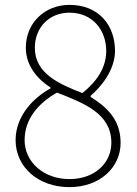

<svg xmlns="http://www.w3.org/2000/svg" viewBox="-20 -755 561 788"><path d="M265 13C390 13 475 -68 475 -169C475 -268 412 -320 352 -357V-362C391 -395 452 -465 452 -546C452 -653 384 -735 265 -735C165 -735 86 -662 86 -559C86 -483 136 -429 187 -396V-392C121 -356 44 -282 44 -180C44 -70 136 13 265 13ZM318 -373C223 -410 123 -453 123 -559C123 -641 181 -703 265 -703C361 -703 416 -630 416 -546C416 -481 381 -423 318 -373ZM265 -20C158 -20 81 -91 81 -180C81 -265 136 -331 214 -375C326 -331 437 -289 437 -169C437 -87 370 -20 265 -20Z"/></svg>

Font: Harano Aji Gothic KR ExtraLight
Style: Regular
Weight: 250
Foundry: Masamichi Hosoda
Version: HaranoAjiGothicKR-ExtraLight version 20220220;ttx 4.29.1